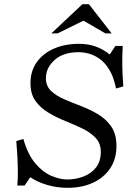

<svg xmlns="http://www.w3.org/2000/svg" viewBox="-20 -890 646 920"><path d="M200 -515Q200 -478 224.5 -454.5Q249 -431 287.5 -414.5Q326 -398 369 -381.5Q412 -365 450.5 -342Q489 -319 513.5 -283Q538 -247 538 -190Q538 -127 507 -82Q476 -37 423.5 -13.5Q371 10 305 10Q253 10 205.5 -4Q158 -18 125 -41L98 -1H63Q66 -35 65.5 -72.5Q65 -110 63 -146.5Q61 -183 58 -214L92 -224Q113 -150 149 -107.5Q185 -65 226 -47.5Q267 -30 301 -30Q344 -30 381 -44.5Q418 -59 440.5 -88Q463 -117 463 -162Q463 -203 438.5 -229Q414 -255 376 -273.5Q338 -292 294.5 -309.5Q251 -327 213 -349.5Q175 -372 150.5 -405.5Q126 -439 126 -491Q126 -550 156.5 -592.5Q187 -635 239.5 -657.5Q292 -680 358 -680Q402 -680 437.5 -667.5Q473 -655 506 -629L533 -670H568Q565 -619 566 -571Q567 -523 571 -476L536 -466Q525 -521 504 -555.5Q483 -590 457.5 -608Q432 -626 406 -633Q380 -640 357 -640Q283 -640 241.5 -602.5Q200 -565 200 -515ZM485 -730 380 -791 256 -730H226L375 -870H406L515 -730Z"/></svg>

Font: Brygada 1918
Style: Italic
Weight: 400
Italic angle: -8°
Designer: Mateusz Machalski | Borys Kosmynka | Przemek Hoffer
Foundry: NIEPODLEGLA 2018
Version: Version 3.006